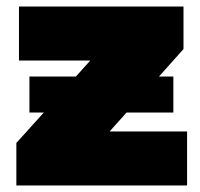

<svg xmlns="http://www.w3.org/2000/svg" viewBox="-20 -567 610 587"><path d="M30 0V-130L114 -223H70V-333H212L256 -382H38V-547H541V-417L466 -333H510V-223H367L315 -165H552V0Z"/></svg>

Font: Montserrat Thin Black
Style: Regular
Weight: 900
Version: Version 9.000